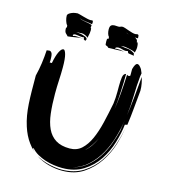

<svg xmlns="http://www.w3.org/2000/svg" viewBox="-120 -904 895 1015"><g transform="rotate(15 327.5 -396.5)"><path d="M587 -590 584 -572Q579 -523 578 -467Q577 -412 570 -356Q578 -411 583 -464Q588 -519 593 -572Q598 -556 601.5 -538Q605 -520 605 -500Q600 -450 596 -404Q592 -358 585 -308L572 -305Q567 -259 551 -205Q535 -151 504.5 -105Q474 -59 426 -28.5Q378 2 311 2Q289 2 264.5 -1.5Q240 -5 217 -12.5Q194 -20 173 -32Q152 -44 137 -62L138 -60V-59L137 -58L134 -59Q140 -50 147 -43Q129 -59 114 -80Q89 -114 74 -161Q65 -189 60 -218Q55 -247 53 -279.5Q51 -312 50.5 -350Q50 -388 50 -434Q59 -470 64 -506Q69 -542 71 -578Q74 -578 78 -579Q82 -580 86 -580Q93 -580 98.5 -572Q104 -564 104 -538V-529Q104 -525 103 -520H115Q123 -562 134 -584Q145 -606 156 -606Q164 -606 170.5 -583.5Q177 -561 177 -513Q177 -478 175 -442Q173 -406 173 -368Q173 -309 178.5 -261Q184 -213 200 -179Q216 -145 245.5 -126.5Q275 -108 322 -108Q361 -108 387 -132Q413 -156 431 -196Q449 -236 461.5 -288.5Q474 -341 485 -398Q487 -414 488 -430Q489 -446 489 -463V-494Q489 -523 492 -543Q495 -563 509 -566Q509 -515 506 -465Q504 -417 498 -369Q505 -416 509 -463Q513 -512 515 -563Q521 -559 525 -559Q529 -559 533 -563V-599Q538 -617 543 -624.5Q548 -632 554 -632Q560 -632 566 -626Q572 -620 578 -611ZM174 -23Q198 -10 223.5 -2.5Q249 5 271.5 8Q294 11 308 11Q378 11 427 -20Q476 -51 507.5 -97.5Q539 -144 556 -197Q572 -247 580 -289Q573 -247 558 -196Q541 -142 509.5 -95Q478 -48 430 -16Q382 16 314 16Q276 16 239 6Q202 -4 170 -25Q172 -24 174 -23ZM557 -269Q560 -286 562 -302Q564 -316 566 -330Q560 -286 546 -237Q532 -186 507 -140.5Q482 -95 444 -60Q408 -27 360 -15Q402 -24 435 -50Q469 -77 493 -113Q517 -149 532.5 -190Q548 -231 557 -269ZM458 -199Q447 -177 433.5 -157Q420 -137 403 -121Q421 -136 434.5 -156Q448 -176 458 -199ZM170 -25Q158 -33 147 -43Q158 -33 170 -25ZM581 -296 580 -289ZM567 -335Q566 -332 566 -330Q566 -332 567 -335ZM525 -742Q527 -737 528 -730.5Q529 -724 529 -718Q529 -709 527.5 -702Q526 -695 524 -687L521 -689Q516 -692 507 -694.5Q498 -697 489 -699Q480 -701 472 -702Q464 -703 461 -703Q456 -703 452 -702.5Q448 -702 443 -702Q463 -698 482.5 -696.5Q502 -695 521 -681V-678Q521 -675 522 -673Q523 -671 523 -670L522 -669Q516 -671 506.5 -672Q497 -673 491 -675L487 -685Q479 -683 475 -683Q465 -683 455 -686.5Q445 -690 435 -690Q430 -690 424 -688Q418 -686 418 -680Q423 -681 427 -681H437Q447 -681 456 -679Q462 -678 468 -677H462H450Q432 -677 419.5 -676Q407 -675 388 -675H382Q377 -681 373.5 -682Q370 -683 367.5 -684Q365 -685 364 -689Q363 -693 363 -705Q363 -711 363.5 -716Q364 -721 368 -721L371 -720V-731Q365 -737 362 -748Q359 -759 359 -770Q359 -787 366 -792.5Q373 -798 384 -798Q389 -798 394 -797.5Q399 -797 404 -797Q412 -797 416 -799.5Q420 -802 429 -802Q432 -802 441 -799Q450 -796 461 -792Q472 -788 483 -785Q494 -782 501 -782Q504 -782 507 -783Q510 -784 512 -784Q519 -784 520 -777.5Q521 -771 521 -764H510H503Q510 -762 514 -758Q520 -753 520 -742ZM268 -751Q269 -747 269 -740Q269 -731 267.5 -722.5Q266 -714 264 -706L262 -697L261 -699Q258 -703 247 -708Q236 -713 228 -713Q226 -713 221.5 -712.5Q217 -712 212 -712Q207 -712 202.5 -711.5Q198 -711 197 -711Q203 -710 212.5 -709.5Q222 -709 231.5 -706.5Q241 -704 249 -700.5Q257 -697 260 -690Q256 -679 255 -679L250 -682Q249 -683 246 -684L243 -696Q241 -694 236 -694Q234 -694 228 -694.5Q222 -695 215.5 -696Q209 -697 203.5 -697.5Q198 -698 195 -698Q188 -698 184 -693Q185 -691 185 -687Q192 -690 201 -690Q204 -690 209.5 -689.5Q215 -689 222 -688.5Q229 -688 234.5 -687Q240 -686 243 -685Q235 -687 230 -687Q224 -687 215 -686Q206 -685 196 -683L177 -680Q168 -679 162 -678H158Q155 -683 151.5 -685.5Q148 -688 145 -692Q142 -696 140.5 -701.5Q139 -707 139 -718Q139 -722 143 -722L142 -733Q135 -740 130.5 -755Q126 -770 126 -782Q126 -789 132.5 -794Q139 -799 147.5 -802.5Q156 -806 165 -807.5Q174 -809 179 -809Q181 -809 190.5 -806.5Q200 -804 212 -800.5Q224 -797 235.5 -794.5Q247 -792 253 -792Q255 -792 258 -792.5Q261 -793 263 -793Q268 -793 268 -782Q268 -780 267.5 -777.5Q267 -775 267 -773Q254 -776 232 -778.5Q210 -781 196 -787Q203 -783 212.5 -780.5Q222 -778 232 -776.5Q242 -775 251 -773Q260 -771 266 -768Q266 -764 265.5 -760Q265 -756 265 -752ZM452 -778Q460 -773 468 -771L472 -770Q470 -771 468 -771Q461 -774 452 -778ZM475 -676Q472 -676 469 -677Q472 -676 475 -676Z"/></g></svg>

Font: Finger Paint
Style: Regular
Weight: 400
Designer: Ralph du Carrois
Foundry: Ralph du Carrois
Version: Version 1.001